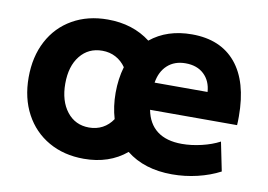

<svg xmlns="http://www.w3.org/2000/svg" viewBox="-64 -626 1030 739"><g transform="rotate(10 451.5 -257.0)"><path d="M40 -257Q40 -338 72.5 -399.5Q105 -461 164.5 -495Q224 -529 302 -529Q400 -529 469 -476Q534 -529 631 -529Q743 -529 803 -457Q863 -385 863 -249Q863 -226 862 -215H522Q532 -162 568 -134.5Q604 -107 665 -107Q702 -107 742 -116.5Q782 -126 812 -142L835 -29Q795 -8 746.5 3.5Q698 15 648 15Q539 15 469 -41Q402 15 303 15Q225 15 165.5 -19Q106 -53 73 -114.5Q40 -176 40 -257ZM728 -321Q725 -364 698 -389.5Q671 -415 626 -415Q583 -415 555.5 -390Q528 -365 521 -321ZM394 -156Q380 -203 380 -257Q380 -311 394 -359Q378 -382 354.5 -394.5Q331 -407 302 -407Q248 -407 215.5 -366.5Q183 -326 183 -258Q183 -190 215.5 -148.5Q248 -107 302 -107Q331 -107 354.5 -119.5Q378 -132 394 -156Z"/></g></svg>

Font: Secular One
Style: Regular
Weight: 400
Designer: Michal Sahar
Foundry: Hagilda
Version: Version 1.000